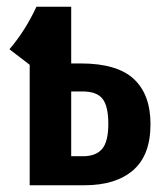

<svg xmlns="http://www.w3.org/2000/svg" viewBox="-20 -549 482 569"><path d="M426 -181Q426 -89 374.5 -44.5Q323 0 231 0H68V-357L8 -403Q55 -458 88 -529H191V-361H219Q327 -361 376.5 -315Q426 -269 426 -181ZM301 -182Q301 -234 284 -256Q267 -278 224 -278H191V-86H226Q264 -86 282.5 -107.5Q301 -129 301 -182Z"/></svg>

Font: Fira Sans Extra Condensed Medium
Style: Regular
Weight: 500
Width: 1
Designer: Carrois Corporate & Edenspiekermann AG
Foundry: Carrois Corporate GbR & Edenspiekermann AG
Version: Version 4.203